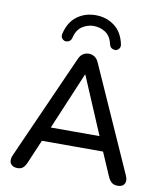

<svg xmlns="http://www.w3.org/2000/svg" viewBox="-100 -1017 935 1104"><g transform="rotate(10 368.0 -465.0)"><path d="M78 7Q58 7 46 -2Q34 -11 32 -26Q30 -41 38 -60L309 -668Q319 -692 334.5 -702Q350 -712 369 -712Q387 -712 402.5 -702Q418 -692 428 -668L699 -60Q708 -41 706 -25.5Q704 -10 693 -1.5Q682 7 662 7Q640 7 627 -4Q614 -15 604 -38L534 -200L581 -172H155L201 -200L132 -38Q122 -14 110 -3.5Q98 7 78 7ZM367 -590 216 -232 191 -256H544L521 -232L369 -590ZM223 -759Q211 -761 202.5 -771.5Q194 -782 198 -799Q214 -868 260.5 -902.5Q307 -937 369 -937Q431 -937 478 -902.5Q525 -868 540 -799Q544 -782 535.5 -771.5Q527 -761 515 -759Q505 -759 497 -762.5Q489 -766 485 -772Q481 -778 479 -785Q469 -833 437.5 -853.5Q406 -874 369 -874Q333 -874 301.5 -853.5Q270 -833 259 -785Q257 -778 253 -772Q249 -766 241.5 -762.5Q234 -759 223 -759Z"/></g></svg>

Font: Nunito ExtraLight SemiBold
Style: Regular
Weight: 600
Version: Version 3.602